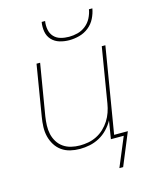

<svg xmlns="http://www.w3.org/2000/svg" viewBox="-132 -827 864 1083"><g transform="rotate(-15 300.0 -285.0)"><path d="M343 -600Q314 -600 287 -608Q260 -616 241.5 -635.5Q223 -655 218 -683Q213 -711 218 -740H238Q234 -715 238.5 -690.5Q243 -666 258.5 -649Q274 -632 297.5 -625.5Q321 -619 346 -619Q371 -619 396.5 -625.5Q422 -632 443.5 -649Q465 -666 477.5 -690.5Q490 -715 494 -740H514Q509 -711 495 -683Q481 -655 456.5 -635.5Q432 -616 402 -608Q372 -600 343 -600ZM428 170 499 0H424L441 -105Q427 -79 405 -56Q383 -33 356 -18.5Q329 -4 300 2Q271 8 242 8Q213 8 186 1.5Q159 -5 137 -20.5Q115 -36 100.5 -59.5Q86 -83 79.5 -109.5Q73 -136 74 -165Q75 -194 80 -223L129 -520H150L100 -220Q96 -194 95 -168Q94 -142 99.5 -117.5Q105 -93 118 -72Q131 -51 151 -37Q171 -23 196 -17Q221 -11 247 -11Q271 -11 296 -15.5Q321 -20 345 -32Q369 -44 388.5 -62.5Q408 -81 422 -103Q436 -125 444.5 -149.5Q453 -174 457 -199L510 -520H531L448 -19H528L450 170Z"/></g></svg>

Font: Iosevka Thin Extended
Style: Italic
Weight: 100
Width: 7
Italic angle: -9°
Monospace: yes
Designer: Belleve Invis
Foundry: Belleve Invis
Version: Version 32.5.0; ttfautohint (v1.8.4)